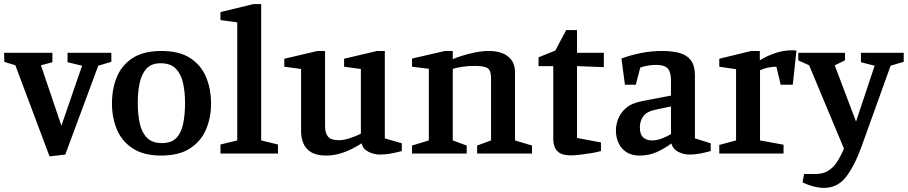

<svg xmlns="http://www.w3.org/2000/svg" viewBox="-32 -750 4435 938"><path d="M210 14 43 -431 -11 -448 -12 -492H224V-446L168 -431L268 -136L369 -429L298 -446V-492H512V-448L448 -429L287 5Z M755 10Q670 10 616.5 -25Q563 -60 539 -117.5Q515 -175 515 -244Q515 -316 539 -374Q563 -432 616 -466.5Q669 -501 756 -501Q844 -501 897 -466.5Q950 -432 974.5 -374Q999 -316 999 -244Q999 -175 974.5 -117.5Q950 -60 896.5 -25Q843 10 755 10ZM759 -51Q806 -51 830 -76.5Q854 -102 863 -146.5Q872 -191 872 -246Q872 -302 862 -345.5Q852 -389 826.5 -415Q801 -441 753 -441Q708 -441 684 -415Q660 -389 650.5 -345.5Q641 -302 641 -246Q641 -191 651 -146.5Q661 -102 686.5 -76.5Q712 -51 759 -51Z M1045 0V-44L1127 -64V-641L1045 -652V-691L1206 -730H1244V-64L1326 -44V0Z M1562 10Q1515 10 1488 -6.5Q1461 -23 1450 -50Q1439 -77 1439 -106V-413L1357 -424V-463L1519 -501H1556V-133Q1556 -100 1570.5 -82.5Q1585 -65 1625 -65Q1647 -65 1677.5 -75Q1708 -85 1731 -97V-413L1649 -424V-463L1810 -501H1848V-74L1931 -50V-12Q1897 -3 1872.5 1Q1848 5 1823 5Q1794 5 1767 -9Q1740 -23 1735 -50Q1714 -36 1685 -21.5Q1656 -7 1624.5 1.5Q1593 10 1562 10Z M1981 0V-39L2063 -64V-414L1981 -424V-464L2142 -501H2180V-461Q2195 -468 2225 -477.5Q2255 -487 2290 -494Q2325 -501 2357 -501Q2391 -501 2419.5 -491Q2448 -481 2466 -458Q2484 -435 2484 -396V-64L2567 -39V0H2299V-39L2367 -64V-367Q2367 -405 2351 -416.5Q2335 -428 2287 -428Q2255 -428 2228.5 -424Q2202 -420 2180 -414V-64L2248 -39V0Z M2757 9Q2721 9 2702.5 -2.5Q2684 -14 2677.5 -32.5Q2671 -51 2671 -70V-427H2599V-470L2681 -503L2734 -603H2787V-492H2918V-422L2787 -427V-76L2904 -54V-12Q2883 -6 2855 -1.5Q2827 3 2800.5 6Q2774 9 2757 9Z M3092 10Q3055 10 3029.5 -6Q3004 -22 2990.5 -50Q2977 -78 2977 -113Q2977 -139 2987.5 -168Q2998 -197 3025.5 -221.5Q3053 -246 3105 -256L3246 -283V-358Q3246 -397 3230.5 -415Q3215 -433 3174 -433Q3154 -433 3133.5 -429.5Q3113 -426 3096 -420L3074 -336H3021L3004 -464Q3049 -481 3099.5 -491Q3150 -501 3204 -501Q3253 -501 3288.5 -491Q3324 -481 3343.5 -455Q3363 -429 3363 -382V-74L3440 -50V-12Q3407 -3 3383.5 1Q3360 5 3336 5Q3307 5 3281 -8.5Q3255 -22 3248 -49Q3211 -22 3174 -6Q3137 10 3092 10ZM3153 -64Q3177 -64 3203 -74Q3229 -84 3246 -95V-230L3170 -214Q3127 -205 3110.5 -182Q3094 -159 3094 -127Q3094 -93 3110.5 -78.5Q3127 -64 3153 -64Z M3482 0V-42L3564 -64V-412L3482 -424V-463L3638 -501H3680V-455Q3714 -477 3755 -490.5Q3796 -504 3831 -504Q3838 -504 3846 -504Q3854 -504 3859 -503L3841 -336H3782L3761 -424Q3740 -424 3719 -419.5Q3698 -415 3681 -407V-64L3796 -43V0Z M3993 168Q3972 168 3945 161.5Q3918 155 3889 141L3896 100H3953Q3989 100 4014.5 84Q4040 68 4058 40Q4076 12 4091 -24L3921 -431L3868 -455V-492H4096V-455L4046 -431L4150 -156L4241 -429L4174 -446V-492H4383V-448L4319 -429L4177 -34Q4143 60 4101.5 114Q4060 168 3993 168Z"/></svg>

Font: Manuale SemiBold
Style: Regular
Weight: 600
Version: Version 1.002